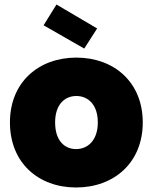

<svg xmlns="http://www.w3.org/2000/svg" viewBox="-20 -823 676 850"><path d="M612 -281C612 -459 485 -568 318 -568C151 -568 24 -459 24 -281C24 -102 150 7 317 7C484 7 612 -102 612 -281ZM224 -281C224 -361 267 -398 318 -398C369 -398 413 -361 413 -281C413 -200 367 -163 317 -163C266 -163 224 -200 224 -281ZM173 -711 353 -608 410 -697 230 -803Z"/></svg>

Font: SVN-Poppins ExtraBold
Style: Regular
Weight: 800
Designer: Ninad Kale (Devanagari), Jonny Pinhorn (Latin)
Foundry: Indian Type Foundry
Version: Version 3.002 2017; ttfautohint (v1.8.3)